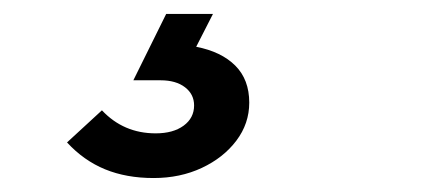

<svg xmlns="http://www.w3.org/2000/svg" viewBox="-20 -20 640 275"><path d="M200 235Q161 235 130.5 222.5Q100 210 76 184L126 138Q157 171 203 171Q228 171 243 160Q258 149 258 131Q258 115 245 105Q232 95 210 95H171L218 0H285L261 47Q297 54 317 74Q337 94 337 127Q337 157 318.5 181.5Q300 206 269 220.5Q238 235 200 235Z"/></svg>

Font: Red Hat Display ExtraBold
Style: Italic
Weight: 800
Italic angle: -12°
Designer: Pentagram, MCKL
Foundry: Pentagram, MCKL
Version: Version 1.023